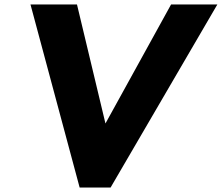

<svg xmlns="http://www.w3.org/2000/svg" viewBox="-20 -843 997 863"><path d="M117 -823 338 0H477L957 -823H749L454 -288L326 -823Z"/></svg>

Font: Rabbid Highway Sign IV
Style: BlkObl
Weight: 400
Foundry: Cannot Into Space Fonts
Version: Version 0.277